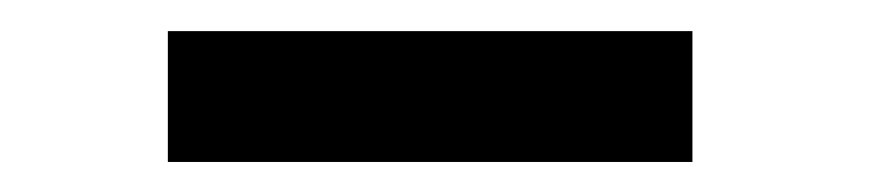

<svg xmlns="http://www.w3.org/2000/svg" viewBox="-20 -732 561 124"><path d="M427.2 -711.9V-627.4H88.4V-711.9Z"/></svg>

Font: Vazirmatn UI Black
Style: Regular
Weight: 900
Designer: Saber Rastikerdar
Foundry: Saber Rastikerdar
Version: Version 33.003